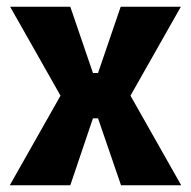

<svg xmlns="http://www.w3.org/2000/svg" viewBox="-20 -548 565 568"><path d="M9 0 159 -265 10 -528H188L255 -332H270L337 -528H515L366 -265L516 0H338L270 -198H255L188 0Z"/></svg>

Font: Bricolage Grotesque 24pt SemiCondensed ExtraBold
Style: Regular
Weight: 800
Width: 4
Designer: Mathieu Triay
Foundry: Atelier Triay
Version: Version 1.001;gftools[0.9.33.dev8+g029e19f]